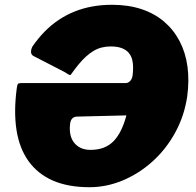

<svg xmlns="http://www.w3.org/2000/svg" viewBox="-20 -772 818 802"><path d="M534 -458Q536 -474 536 -491Q536 -508 532 -523.5Q528 -539 517.5 -551.5Q507 -564 488.5 -571Q470 -578 442 -578Q422 -578 404.5 -573.5Q387 -569 371 -559.5Q355 -550 339 -535.5Q323 -521 307.5 -502Q292 -483 275 -459Q271 -458 266 -461Q261 -464 250 -471L120 -538Q102 -548 115 -577Q139 -612 166.5 -640Q194 -668 225.5 -689Q257 -710 292 -724Q327 -738 366 -745Q405 -752 448 -752Q516 -752 570.5 -734Q625 -716 665 -682Q705 -648 730 -600.5Q755 -553 763 -494.5Q771 -436 762 -369Q750 -288 712 -218.5Q674 -149 617.5 -98Q561 -47 493 -18.5Q425 10 354 10Q265 10 201.5 -17.5Q138 -45 99.5 -98.5Q61 -152 49 -228.5Q37 -305 50 -403Q52 -416 54 -420.5Q56 -425 72 -425H505Q515 -425 523.5 -433.5Q532 -442 534 -458ZM303 -285Q277 -285 273 -256Q270 -233 273.5 -213Q277 -193 288 -178Q299 -163 316.5 -154.5Q334 -146 358 -146Q390 -146 414 -155.5Q438 -165 455.5 -183.5Q473 -202 486 -229Q499 -256 508 -290Z"/></svg>

Font: Libre Franklin Thin Black
Style: Italic
Weight: 900
Italic angle: -8°
Version: Version 2.000